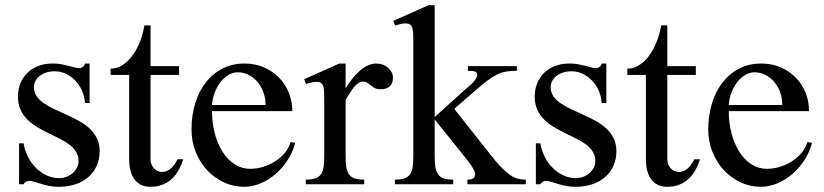

<svg xmlns="http://www.w3.org/2000/svg" viewBox="-20 -716 3202 746"><path d="M54.2 -159.2H71.8Q76.2 -130.9 88.9 -106.2Q101.6 -81.5 120.1 -63.2Q138.7 -44.9 161.6 -34.4Q184.6 -23.9 209 -23.9Q225.1 -23.9 239 -29.3Q252.9 -34.7 263.2 -43.9Q273.4 -53.2 279.3 -64.9Q285.2 -76.7 285.2 -89.8Q285.2 -110.8 275.1 -126.7Q265.1 -142.6 248.5 -155Q231.9 -167.5 210.7 -177.7Q189.5 -188 167.5 -199Q145.5 -210 124.3 -222.4Q103 -234.9 86.4 -251.5Q69.8 -268.1 59.8 -289.8Q49.8 -311.5 49.8 -340.8Q49.8 -368.7 59.3 -392.1Q68.8 -415.5 86.4 -432.9Q104 -450.2 128.9 -459.7Q153.8 -469.2 185.1 -469.2Q203.6 -469.2 218.8 -466.3Q233.9 -463.4 246.3 -460.2Q258.8 -457 269.3 -454.1Q279.8 -451.2 289.1 -451.2Q295.9 -451.2 302.2 -456.3Q308.6 -461.4 310.1 -469.2H328.1V-315.9H310.1Q308.6 -341.3 298.6 -363.8Q288.6 -386.2 272.7 -402.8Q256.8 -419.4 236.3 -429.2Q215.8 -439 192.9 -439Q174.3 -439 159.4 -434.1Q144.5 -429.2 134 -420.9Q123.5 -412.6 117.7 -401.4Q111.8 -390.1 111.8 -377.9Q111.8 -356.9 122.8 -341.6Q133.8 -326.2 151.6 -314Q169.4 -301.8 192.4 -291.3Q215.3 -280.8 239.5 -269.8Q263.7 -258.8 286.6 -246.3Q309.6 -233.9 327.4 -217.3Q345.2 -200.7 356.2 -179.2Q367.2 -157.7 367.2 -128.9Q367.2 -99.6 356.7 -74.2Q346.2 -48.8 325.9 -30.3Q305.7 -11.7 275.9 -1Q246.1 9.8 207 9.8Q186.5 9.8 169.7 6.1Q152.8 2.4 139.2 -1.7Q125.5 -5.9 114 -9.5Q102.5 -13.2 92.8 -13.2Q85.9 -13.2 80.1 -9.3Q74.2 -5.4 71.8 0H54.2Z M409.7 -424.8V-449.2Q433.6 -449.2 454.8 -462.4Q476.1 -475.6 493.2 -498.3Q510.3 -521 522.7 -551.5Q535.2 -582 541 -617.2H564.9V-459H675.8V-424.8H564.9V-97.2Q564.9 -86.9 568.4 -77.9Q571.8 -68.8 577.9 -62.3Q584 -55.7 592.3 -51.8Q600.6 -47.9 609.9 -47.9Q620.6 -47.9 629.9 -52.2Q639.2 -56.6 646.5 -63.7Q653.8 -70.8 659.7 -79.6Q665.5 -88.4 669.9 -97.2H691.9Q684.6 -73.7 673.3 -54Q662.1 -34.2 646.5 -20Q630.9 -5.9 610.4 2Q589.8 9.8 564 9.8Q543 9.8 527.6 2Q512.2 -5.9 502 -19.8Q491.7 -33.7 486.8 -53.5Q481.9 -73.2 481.9 -97.2V-424.8Z M928.7 9.8Q886.2 9.8 849.1 -7.8Q812 -25.4 784.2 -55.4Q756.3 -85.4 740.2 -126Q724.1 -166.5 724.1 -212.9Q724.1 -268.6 738.8 -315.4Q753.4 -362.3 780.3 -396.5Q807.1 -430.7 845.2 -450Q883.3 -469.2 929.7 -469.2Q970.7 -469.2 1004.9 -454.6Q1039.1 -439.9 1063.7 -414.8Q1088.4 -389.6 1102.1 -356Q1115.7 -322.3 1115.7 -284.2H803.7Q803.7 -237.8 814.7 -196.8Q825.7 -155.8 845.2 -125.5Q864.7 -95.2 891.8 -77.6Q918.9 -60.1 951.7 -60.1Q978.5 -60.1 1004.4 -68.4Q1030.3 -76.7 1051.5 -90.8Q1072.8 -105 1087.9 -123.8Q1103 -142.6 1108.9 -164.1L1127 -161.1Q1118.2 -126 1098.1 -94.7Q1078.1 -63.5 1051.3 -40.3Q1024.4 -17.1 992.7 -3.7Q960.9 9.8 928.7 9.8ZM1011.7 -308.1Q1011.7 -334.5 1003.4 -357.4Q995.1 -380.4 980.5 -397.7Q965.8 -415 946 -425Q926.3 -435.1 903.8 -435.1Q885.3 -435.1 867.9 -425Q850.6 -415 837.2 -397.7Q823.7 -380.4 814.7 -357.4Q805.7 -334.5 803.7 -308.1Z M1239.7 -323.2Q1239.7 -342.8 1239.3 -356.7Q1238.8 -370.6 1236.1 -379.9Q1233.4 -389.2 1227.3 -393.6Q1221.2 -397.9 1210 -397.9Q1202.1 -397.9 1192.4 -396Q1182.6 -394 1168.9 -390.1L1161.6 -408.2L1298.8 -469.2H1322.8V-373Q1335 -392.6 1348.6 -409.9Q1362.3 -427.2 1377.4 -440.4Q1392.6 -453.6 1408.7 -461.4Q1424.8 -469.2 1441.9 -469.2Q1455.6 -469.2 1467.3 -464.8Q1479 -460.4 1487.8 -452.9Q1496.6 -445.3 1501.7 -435.3Q1506.8 -425.3 1506.8 -414.1Q1506.8 -392.1 1494.1 -380.6Q1481.4 -369.1 1459 -369.1Q1444.8 -369.1 1436.3 -373.8Q1427.7 -378.4 1420.9 -384Q1414.1 -389.6 1407.2 -394.3Q1400.4 -398.9 1389.6 -398.9Q1373 -398.9 1356.4 -378.4Q1339.8 -357.9 1322.8 -327.1V-106.9Q1322.8 -82.5 1325.7 -65.7Q1328.6 -48.8 1336.4 -38.1Q1344.2 -27.3 1358.4 -22.7Q1372.6 -18.1 1395 -18.1V0H1168V-18.1Q1190.9 -18.1 1205.1 -22.9Q1219.2 -27.8 1226.8 -38.6Q1234.4 -49.3 1237.1 -66.2Q1239.7 -83 1239.7 -106.9Z M1668.9 -261.2 1780.3 -361.8Q1790 -370.6 1799.6 -378.7Q1809.1 -386.7 1816.9 -394.8Q1824.7 -402.8 1829.3 -410.2Q1834 -417.5 1834 -424.8Q1834 -434.6 1826.9 -437.7Q1819.8 -440.9 1797.9 -440.9V-459H1988.3V-440.9Q1964.8 -440.9 1947 -438Q1929.2 -435.1 1911.9 -426.8Q1894.5 -418.5 1875 -403.8Q1855.5 -389.2 1829.1 -366.2L1745.1 -293L1880.9 -121.1Q1905.8 -89.4 1924.6 -69.3Q1943.4 -49.3 1959.5 -37.8Q1975.6 -26.4 1990.5 -22.2Q2005.4 -18.1 2022.9 -18.1V0H1795.9V-18.1Q1814 -18.1 1820.1 -24.2Q1826.2 -30.3 1826.2 -41Q1826.2 -45.4 1822.8 -52.7Q1819.3 -60.1 1814 -68.4Q1808.6 -76.7 1802 -85.4Q1795.4 -94.2 1789.1 -102.1L1668.9 -252V-106.9Q1668.9 -82.5 1671.9 -65.7Q1674.8 -48.8 1682.6 -38.1Q1690.4 -27.3 1704.6 -22.7Q1718.8 -18.1 1741.2 -18.1V0H1514.2V-18.1Q1537.1 -18.1 1551.3 -22.9Q1565.4 -27.8 1573 -38.6Q1580.6 -49.3 1583.3 -66.2Q1585.9 -83 1585.9 -106.9V-549.8Q1585.9 -569.3 1585.4 -583.5Q1585 -597.7 1582.3 -606.9Q1579.6 -616.2 1573.5 -620.6Q1567.4 -625 1556.2 -625Q1548.3 -625 1538.6 -623Q1528.8 -621.1 1515.1 -617.2L1507.8 -634.8L1645 -695.8H1668.9Z M2062 -159.2H2079.6Q2084 -130.9 2096.7 -106.2Q2109.4 -81.5 2127.9 -63.2Q2146.5 -44.9 2169.4 -34.4Q2192.4 -23.9 2216.8 -23.9Q2232.9 -23.9 2246.8 -29.3Q2260.7 -34.7 2271 -43.9Q2281.2 -53.2 2287.1 -64.9Q2293 -76.7 2293 -89.8Q2293 -110.8 2283 -126.7Q2272.9 -142.6 2256.3 -155Q2239.7 -167.5 2218.5 -177.7Q2197.3 -188 2175.3 -199Q2153.3 -210 2132.1 -222.4Q2110.8 -234.9 2094.2 -251.5Q2077.6 -268.1 2067.6 -289.8Q2057.6 -311.5 2057.6 -340.8Q2057.6 -368.7 2067.1 -392.1Q2076.7 -415.5 2094.2 -432.9Q2111.8 -450.2 2136.7 -459.7Q2161.6 -469.2 2192.9 -469.2Q2211.4 -469.2 2226.6 -466.3Q2241.7 -463.4 2254.2 -460.2Q2266.6 -457 2277.1 -454.1Q2287.6 -451.2 2296.9 -451.2Q2303.7 -451.2 2310.1 -456.3Q2316.4 -461.4 2317.9 -469.2H2335.9V-315.9H2317.9Q2316.4 -341.3 2306.4 -363.8Q2296.4 -386.2 2280.5 -402.8Q2264.6 -419.4 2244.1 -429.2Q2223.6 -439 2200.7 -439Q2182.1 -439 2167.2 -434.1Q2152.3 -429.2 2141.8 -420.9Q2131.3 -412.6 2125.5 -401.4Q2119.6 -390.1 2119.6 -377.9Q2119.6 -356.9 2130.6 -341.6Q2141.6 -326.2 2159.4 -314Q2177.2 -301.8 2200.2 -291.3Q2223.1 -280.8 2247.3 -269.8Q2271.5 -258.8 2294.4 -246.3Q2317.4 -233.9 2335.2 -217.3Q2353 -200.7 2364 -179.2Q2375 -157.7 2375 -128.9Q2375 -99.6 2364.5 -74.2Q2354 -48.8 2333.7 -30.3Q2313.5 -11.7 2283.7 -1Q2253.9 9.8 2214.8 9.8Q2194.3 9.8 2177.5 6.1Q2160.6 2.4 2147 -1.7Q2133.3 -5.9 2121.8 -9.5Q2110.4 -13.2 2100.6 -13.2Q2093.8 -13.2 2087.9 -9.3Q2082 -5.4 2079.6 0H2062Z M2417.5 -424.8V-449.2Q2441.4 -449.2 2462.6 -462.4Q2483.9 -475.6 2501 -498.3Q2518.1 -521 2530.5 -551.5Q2543 -582 2548.8 -617.2H2572.8V-459H2683.6V-424.8H2572.8V-97.2Q2572.8 -86.9 2576.2 -77.9Q2579.6 -68.8 2585.7 -62.3Q2591.8 -55.7 2600.1 -51.8Q2608.4 -47.9 2617.7 -47.9Q2628.4 -47.9 2637.7 -52.2Q2647 -56.6 2654.3 -63.7Q2661.6 -70.8 2667.5 -79.6Q2673.3 -88.4 2677.7 -97.2H2699.7Q2692.4 -73.7 2681.2 -54Q2669.9 -34.2 2654.3 -20Q2638.7 -5.9 2618.2 2Q2597.7 9.8 2571.8 9.8Q2550.8 9.8 2535.4 2Q2520 -5.9 2509.8 -19.8Q2499.5 -33.7 2494.6 -53.5Q2489.7 -73.2 2489.7 -97.2V-424.8Z M2936.5 9.8Q2894 9.8 2856.9 -7.8Q2819.8 -25.4 2792 -55.4Q2764.2 -85.4 2748 -126Q2731.9 -166.5 2731.9 -212.9Q2731.9 -268.6 2746.6 -315.4Q2761.2 -362.3 2788.1 -396.5Q2814.9 -430.7 2853 -450Q2891.1 -469.2 2937.5 -469.2Q2978.5 -469.2 3012.7 -454.6Q3046.9 -439.9 3071.5 -414.8Q3096.2 -389.6 3109.9 -356Q3123.5 -322.3 3123.5 -284.2H2811.5Q2811.5 -237.8 2822.5 -196.8Q2833.5 -155.8 2853 -125.5Q2872.6 -95.2 2899.7 -77.6Q2926.8 -60.1 2959.5 -60.1Q2986.3 -60.1 3012.2 -68.4Q3038.1 -76.7 3059.3 -90.8Q3080.6 -105 3095.7 -123.8Q3110.8 -142.6 3116.7 -164.1L3134.8 -161.1Q3126 -126 3106 -94.7Q3085.9 -63.5 3059.1 -40.3Q3032.2 -17.1 3000.5 -3.7Q2968.8 9.8 2936.5 9.8ZM3019.5 -308.1Q3019.5 -334.5 3011.2 -357.4Q3002.9 -380.4 2988.3 -397.7Q2973.6 -415 2953.9 -425Q2934.1 -435.1 2911.6 -435.1Q2893.1 -435.1 2875.7 -425Q2858.4 -415 2845 -397.7Q2831.5 -380.4 2822.5 -357.4Q2813.5 -334.5 2811.5 -308.1Z"/></svg>

Font: Tuladha Jejeg
Style: Regular
Weight: 400
Designer: R.S. Wihananto
Foundry: R.S. Wihananto
Version: Version 1.92